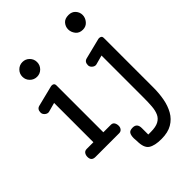

<svg xmlns="http://www.w3.org/2000/svg" viewBox="-303 -987 1366 1366"><g transform="rotate(-45 380.0 -304.0)"><path d="M180.7 -696.8Q149.9 -696.8 128.2 -718.5Q106.4 -740.2 106.4 -771Q106.4 -801.8 128.2 -823.5Q149.9 -845.2 180.7 -845.2Q211.4 -845.2 232.9 -823.5Q254.4 -801.8 254.4 -771Q254.4 -740.2 232.9 -718.5Q211.4 -696.8 180.7 -696.8ZM70.3 0Q30.3 0 30.3 -40.5Q30.3 -58.6 39.3 -71.5Q48.3 -84.5 67.4 -84.5H134.3V-480L64.5 -460.9Q61.5 -460 57.6 -460Q43 -460 30.3 -471.9Q17.6 -483.9 17.6 -499Q17.6 -532.7 45.4 -540L201.7 -579.1Q205.6 -580.1 209.5 -580.1Q234.4 -580.1 234.4 -557.1V-84.5H309.6Q328.1 -84.5 336.4 -71.3Q344.7 -58.1 344.7 -39.6Q344.7 -23.4 335.2 -11.7Q325.7 0 308.6 0ZM493.2 242.2Q425.3 242.2 392.3 220Q359.4 197.8 359.4 128.4Q359.4 120.1 358.4 112.8Q357.4 105.5 357.4 99.1Q357.4 70.3 366.7 54.7Q376 39.1 405.3 39.1Q449.2 39.1 449.2 87.9V152.8H475.1Q524.9 152.8 552.7 137.9Q580.6 123 593 95.5Q605.5 67.9 608.4 29.5Q611.3 -8.8 611.3 -56.2V-480L541 -460.9Q538.1 -460 534.2 -460Q519.5 -460 506.8 -471.9Q494.1 -483.9 494.1 -499Q494.1 -532.7 522 -540L678.2 -579.1Q682.1 -580.1 686 -580.1Q697.3 -580.1 704.3 -574.7Q711.4 -569.3 711.4 -558.1V-56.2Q711.4 0 701.7 53.2Q691.9 106.4 668 149.2Q644 191.9 601.6 217Q559.1 242.2 493.2 242.2ZM647.9 -703.1Q612.3 -703.1 593.5 -727.1Q574.7 -751 574.7 -779.3Q574.7 -806.2 592.8 -828.1Q610.8 -850.1 648.9 -850.1Q682.6 -850.1 701.7 -828.4Q720.7 -806.6 720.7 -779.3Q720.7 -751 700.7 -727.1Q680.7 -703.1 647.9 -703.1Z"/></g></svg>

Font: Cutive
Style: Regular
Weight: 400
Version: Version 1.100; ttfautohint (v1.8.4.7-5d5b)